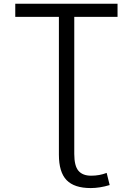

<svg xmlns="http://www.w3.org/2000/svg" viewBox="-20 -750 692 1001"><path d="M59.6 -662.1V-730.5H592.8V-662.1H367.2V52.7Q367.2 115.2 389.2 140.6Q411.1 166 455.1 166Q499 166 536.1 151.4L551.8 214.8Q500 230.5 453.1 230.5Q367.2 230.5 327.1 189Q287.1 147.5 287.1 56.6V-662.1Z"/></svg>

Font: GenEi M Gothic v2 Regular
Style: Regular
Weight: 400
Version: Version 2.0